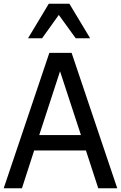

<svg xmlns="http://www.w3.org/2000/svg" viewBox="-25 -1011 650 1031"><path d="M-5.1 0 240 -727.2H359.5L604.6 0H502.6L436.4 -203.1H158.5L92.8 0ZM409.7 -285.6 297.4 -628.2 185.6 -285.6ZM459 -805.6H381.5L290.8 -930.8L201 -805.6H125.6L236.9 -990.8H347.7Z"/></svg>

Font: Myanmar Handwriting
Style: Regular
Weight: 400
Designer: Khon Soe Zaw Thu
Foundry: PaOh Unicode khonsoezawthu@gmail.com and @hotmail.com
Version: Version 1.30 November 9, 2016